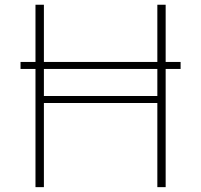

<svg xmlns="http://www.w3.org/2000/svg" viewBox="-20 -770 828 790"><path d="M64.5 -486.3V-515.1H126V-750.5H160.6V-515.1H627.4V-750.5H661.6V-515.1H723.1V-486.3H661.6V0H627.4V-346.2H160.6V0H126V-486.3ZM627.4 -486.3H160.6V-375H627.4Z"/></svg>

Font: Spartan MB ExtLt
Style: Regular
Weight: 200
Designer: Matt Bailey, Mirko Velimirovic
Foundry: Matt Bailey
Version: Version 1.005